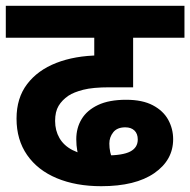

<svg xmlns="http://www.w3.org/2000/svg" viewBox="-20 -642 656 662"><path d="M329 0Q242 0 176 -27.5Q110 -55 73.5 -107.5Q37 -160 37 -233Q37 -304 73.5 -352Q110 -400 174 -425Q238 -450 322 -451H332L305 -420V-512H0V-622H616V-512H439V-341H358Q300 -341 267 -332.5Q234 -324 216 -312Q194 -297 182 -277Q170 -257 170 -225Q170 -192 185 -166Q200 -140 230 -124.5Q260 -109 303 -106Q310 -105 323.5 -105.5Q337 -106 344 -106Q403 -106 429 -119.5Q455 -133 455 -161Q455 -181 443.5 -192Q432 -203 412 -203Q384 -203 370.5 -186Q357 -169 357 -147Q357 -117 369 -90.5Q381 -64 400 -40L293 -22Q271 -54 257 -86.5Q243 -119 243 -162Q243 -201 261.5 -231.5Q280 -262 318 -280Q356 -298 415 -298Q471 -298 507 -279Q543 -260 560 -229Q577 -198 577 -162Q577 -90 512 -45Q447 0 329 0Z"/></svg>

Font: Noto Sans Devanagari
Style: Regular
Weight: 400
Designer: Jelle Bosma - Monotype Design Team
Foundry: Monotype Imaging Inc.
Version: Version 2.003